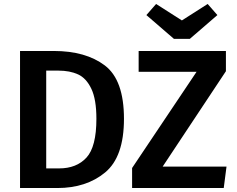

<svg xmlns="http://www.w3.org/2000/svg" viewBox="-20 -948 1197 968"><path d="M605 -349Q605 -157 510 -78.5Q415 0 269 0H81V-691H251Q412 -691 508.5 -618Q605 -545 605 -349ZM213 -592V-99H278Q366 -99 416 -153.5Q466 -208 466 -349Q466 -447 440.5 -500.5Q415 -554 373.5 -573Q332 -592 274 -592ZM1119 -589 800 -108H1122L1108 0H646V-101L971 -586H679V-691H1119ZM1076 -872 937 -752H857L718 -872L767 -928L897 -845L1027 -928Z"/></svg>

Font: Fira Sans Medium
Style: Regular
Weight: 500
Designer: bBox Type GmbH & Carrois Corporate GbR & Edenspiekermann AG
Foundry: bBox Type GmbH & Carrois Corporate GbR & Edenspiekermann AG
Version: Version 4.301